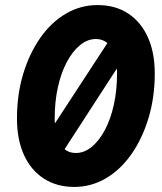

<svg xmlns="http://www.w3.org/2000/svg" viewBox="-20 -729 640 758"><path d="M273 9Q204 9 153 -24Q102 -57 74.5 -117.5Q47 -178 47 -261Q47 -356 71.5 -437Q96 -518 139 -579.5Q182 -641 240 -675Q298 -709 365 -709Q435 -709 485.5 -676Q536 -643 563.5 -582.5Q591 -522 591 -439Q591 -345 566.5 -263.5Q542 -182 499 -120.5Q456 -59 398 -25Q340 9 273 9ZM279 -125Q313 -125 342.5 -149.5Q372 -174 394.5 -216.5Q417 -259 429.5 -316Q442 -373 442 -437Q442 -445 442 -449.5Q442 -454 441 -458L235 -140Q253 -125 279 -125ZM197 -242 404 -559Q385 -575 359 -575Q325 -575 295.5 -550.5Q266 -526 243.5 -483.5Q221 -441 208.5 -384.5Q196 -328 196 -263Q196 -255 196 -250.5Q196 -246 197 -242Z"/></svg>

Font: Red Hat Mono
Style: Italic
Weight: 300
Italic angle: -12°
Monospace: yes
Designer: Pentagram, MCKL
Foundry: Pentagram, MCKL
Version: Version 1.023